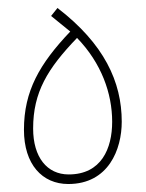

<svg xmlns="http://www.w3.org/2000/svg" viewBox="-20 -461 365 481"><path d="M151 0C252 0 285 -87 285 -156C285 -256 241 -351 124 -441L108 -421L156 -382C79 -301 40 -233 40 -136C40 -49 86 0 151 0ZM152 -24C98 -24 63 -67 63 -139C63 -230 99 -289 173 -366C234 -303 261 -227 261 -156C261 -89 234 -24 152 -24Z"/></svg>

Font: Noto Sans Arabic ExtCond Thin
Style: Regular
Weight: 100
Width: 2
Designer: Monotype Design Team, Nadine Chahine, Nizar Qandah and Khaled Hosny
Foundry: Monotype Imaging Inc.
Version: Version 2.012